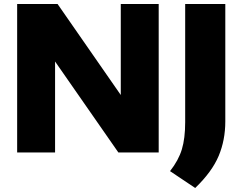

<svg xmlns="http://www.w3.org/2000/svg" viewBox="-20 -760 1208 957"><path d="M65.5 0V-740H267L582 -286.5V-740H771V0H570L254.5 -453.5V0ZM953 177 827.5 93Q870 39 886.5 -15.8Q903 -70.5 903 -150.5V-740H1103V-155Q1103 -61.5 1069.8 17.5Q1036.5 96.5 953 177Z"/></svg>

Font: Encode Sans SemiExpanded SemiExpanded ExtraBold
Style: Regular
Weight: 800
Width: 6
Designer: Multiple Designers
Foundry: Impallari Type
Version: Version 3.000; ttfautohint (v1.8.3) -l 8 -r 50 -G 200 -x 14 